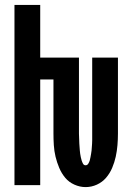

<svg xmlns="http://www.w3.org/2000/svg" viewBox="-20 -755 540 783"><path d="M329 8Q306 8 283.5 -2Q261 -12 246 -30Q231 -48 221.5 -70.5Q212 -93 206.5 -116Q201 -139 199.5 -163Q198 -187 198 -210V-431H144V0H39V-735H144V-520H302V-210Q302 -203 302.5 -196.5Q303 -190 303 -183Q303 -176 303.5 -169Q304 -162 304.5 -155Q305 -148 305.5 -141.5Q306 -135 307 -128Q308 -121 309.5 -114Q311 -107 313 -100.5Q315 -94 318.5 -87.5Q322 -81 329 -81Q336 -81 340 -87.5Q344 -94 346 -100.5Q348 -107 349 -114Q350 -121 351.5 -128Q353 -135 353.5 -141.5Q354 -148 354.5 -155Q355 -162 355.5 -169Q356 -176 356 -183Q356 -190 356 -196.5Q356 -203 356 -210V-520H461V-210Q461 -187 459 -163Q457 -139 452 -116Q447 -93 437.5 -70.5Q428 -48 412.5 -30Q397 -12 375 -2Q353 8 329 8Z"/></svg>

Font: Iosevka Term Curly Extrabold
Style: Regular
Weight: 800
Designer: Belleve Invis
Foundry: Belleve Invis
Version: Version 32.3.0